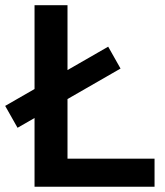

<svg xmlns="http://www.w3.org/2000/svg" viewBox="-56 -711 627 731"><path d="M75.5 0H532.4V-106.9H201V-691.2H75.5ZM10.8 -224.5 402.9 -450 355.9 -533.3 -36.3 -307.8Z"/></svg>

Font: LL Pando Sans
Style: Bold
Weight: 700
Designer: Joshua Smith
Foundry: Joshua Smith
Version: Version 1.000;Glyphs 3.2.1 (3258)